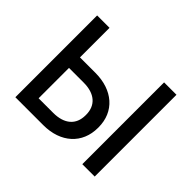

<svg xmlns="http://www.w3.org/2000/svg" viewBox="-149 -931 1162 1162"><g transform="rotate(45 431.5 -350.0)"><path d="M92 0H331C480 0 577 -88 577 -223V-227C577 -362 478 -447 330 -447H198V-700H92ZM665 0H771V-700H665ZM196 -95V-355H322C416 -355 470 -308 470 -228V-223C470 -142 416 -95 321 -95Z"/></g></svg>

Font: Fixel Display Medium
Style: Regular
Weight: 500
Designer: AlfaBravo + MacPaw
Foundry: Kyrylo Tkachov, Marchela Mozhyna, Serhii Makarenko, Maria Weinstein, Zakhar Kryvoshyya
Version: Version 1.211